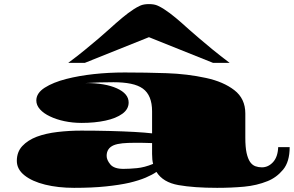

<svg xmlns="http://www.w3.org/2000/svg" viewBox="-20 -882 1414 924"><path d="M336.4 22Q259.8 22 197.3 6.6Q134.8 -8.8 97.9 -38.1Q61 -67.4 61 -107.9Q61 -150.9 87.4 -179.2Q113.8 -207.5 157.2 -224.1Q200.7 -240.2 256.6 -246.8Q312.5 -253.4 371.6 -253.4Q442.4 -253.4 507.8 -251.7Q573.2 -250 626.2 -247.1Q679.2 -244.1 711.9 -240.2V-346.2Q711.9 -423.3 667.5 -455.6Q645 -471.7 609.6 -479Q574.2 -486.3 526.4 -486.3Q455.1 -486.3 392.6 -482.4Q485.8 -482.4 542.5 -456.8Q599.1 -431.2 599.1 -388.7Q599.1 -356.4 568.8 -334.5Q538.6 -312.5 487.3 -301.5Q436 -290.5 373 -290.5Q329.6 -290.5 290.3 -298.8Q251 -307.1 220.7 -321.8Q190.4 -335.9 172.6 -355.7Q154.8 -375.5 154.8 -398.4Q154.8 -434.1 195.3 -460Q235.8 -485.8 298.8 -502Q359.9 -517.6 431.4 -525.4Q502.9 -533.2 579.6 -533.2Q682.1 -533.2 782 -529.8Q881.8 -526.4 971.7 -506.8Q1055.2 -488.8 1107.9 -448Q1160.6 -407.2 1160.6 -335.9V-219.2Q1160.6 -173.8 1166.7 -146Q1172.9 -118.2 1183.6 -102.5Q1194.3 -87.4 1209 -82Q1223.6 -76.7 1240.2 -76.7Q1271 -76.7 1293.9 -101.6Q1316.9 -126.5 1318.8 -173.8H1374Q1374 -103.5 1342.3 -65.4Q1310.5 -27.3 1267.6 -10.3Q1215.8 10.7 1155 16.4Q1094.2 22 1024.9 22Q914.1 22 839.1 8.8Q764.2 -4.4 732.9 -54.7Q712.4 -40.5 680.9 -27.1Q649.4 -13.7 602.5 -2.4Q555.2 8.3 489.7 15.1Q424.3 22 336.4 22ZM574.2 -69.3Q602.5 -69.3 638.9 -72.8Q675.3 -76.2 716.8 -93.3Q711.9 -112.3 711.9 -141.1V-193.4Q690.9 -194.3 669.4 -194.6Q647.9 -194.8 627.9 -194.8Q594.7 -194.8 569.6 -192.4Q544.4 -189.9 527.3 -183.1Q493.2 -168.5 493.2 -131.8Q493.2 -112.3 511 -90.8Q528.8 -69.3 574.2 -69.3ZM308.6 -579.6Q331.5 -596.7 351.8 -612.5Q372.1 -628.4 390.1 -643.1Q426.3 -672.4 454.8 -697Q483.4 -721.7 506.3 -742.2Q539.6 -772.5 567.9 -796.1Q596.2 -819.8 624 -837.9Q638.2 -847.2 654.5 -854.7Q670.9 -862.3 696.8 -862.3Q722.7 -862.3 739 -854.7Q755.4 -847.2 769.5 -837.9Q797.4 -819.8 825.7 -796.1Q854 -772.5 887.2 -742.2L939 -697.3Q967.8 -672.4 1003.7 -643.1Q1039.6 -613.8 1085 -579.6H1004.9L696.8 -703.1L388.7 -579.6Z"/></svg>

Font: Asset
Style: Regular
Weight: 400
Version: Version 1.003; ttfautohint (v1.8.4.7-5d5b)